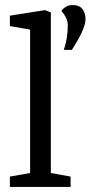

<svg xmlns="http://www.w3.org/2000/svg" viewBox="-20 -739 358 759"><path d="M19 0V-41L99 -55V-622L19 -636V-677L158 -699L181 -690V-55L259 -41V0ZM232 -542Q240 -564 244 -590Q248 -616 248 -637Q248 -655 241 -669Q234 -683 223 -696Q228 -704 239 -711.5Q250 -719 268 -719Q294 -719 306 -703Q318 -687 318 -665Q318 -648 310 -627Q302 -606 291 -586.5Q280 -567 272 -554.5Q264 -542 264 -542Z"/></svg>

Font: Faustina VF Beta
Style: Regular
Weight: 400
Designer: Alfonso Garcia
Foundry: Omnibus-Type
Version: Version 1.006